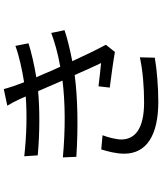

<svg xmlns="http://www.w3.org/2000/svg" viewBox="61 -898 877 1040"><g transform="rotate(-90 500.0 -377.5)"><path d="M211 -268C200 -232 188 -186 188 -144C188 -20 292 41 469 41C550 41 646 33 708 22L710 -59C640 -43 546 -36 466 -36C325 -36 265 -84 265 -160C265 -186 276 -230 288 -261ZM842 -539C797 -522 737 -504 659 -490C642 -527 628 -558 620 -579L602 -620C670 -631 735 -646 786 -662L772 -733C714 -712 644 -697 575 -686C560 -724 547 -762 538 -796L448 -777C461 -756 470 -738 485 -707C489 -698 493 -688 498 -677C403 -670 292 -672 174 -685L179 -612C302 -601 427 -601 527 -610C534 -594 541 -576 549 -559L584 -478C466 -463 319 -462 168 -476L171 -403C324 -393 486 -395 614 -412C637 -360 660 -308 679 -269C648 -272 601 -277 553 -283L546 -222C609 -214 689 -203 739 -194L778 -243C750 -295 718 -362 689 -425C756 -438 813 -452 857 -467Z"/></g></svg>

Font: Source Han Sans KR Regular
Style: Regular
Weight: 400
Designer: Ryoko NISHIZUKA (kana & ideographs); Paul D. Hunt (Latin, Greek & Cyrillic); Wenlong ZHANG (bopomofo); Sandoll Communica
Foundry: Adobe Systems Incorporated
Version: Version 1.004;PS 1.004;hotconv 1.0.82;makeotf.lib2.5.63406